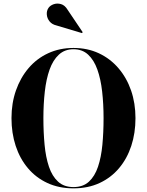

<svg xmlns="http://www.w3.org/2000/svg" viewBox="-20 -1023 806 1053"><path d="M383 10Q303.5 10 240.2 -19.2Q177 -48.5 133 -100.8Q89 -153 66 -223Q43 -293 43 -375Q43 -457 67.5 -527Q92 -597 136.8 -649.5Q181.5 -702 244.2 -731Q307 -760 383 -760Q459.5 -760 521.8 -731Q584 -702 629.2 -649.5Q674.5 -597 698.8 -527Q723 -457 723 -375Q723 -293 700 -223Q677 -153 633 -100.8Q589 -48.5 526 -19.2Q463 10 383 10ZM383 3Q435.5 3 467.8 -26.8Q500 -56.5 517.5 -108.5Q535 -160.5 541.5 -229Q548 -297.5 548 -375Q548 -452.5 540.2 -521Q532.5 -589.5 514 -641.5Q495.5 -693.5 463.5 -723.2Q431.5 -753 383 -753Q335 -753 302.8 -723.2Q270.5 -693.5 252 -641.5Q233.5 -589.5 225.8 -521Q218 -452.5 218 -375Q218 -297.5 224.5 -229Q231 -160.5 248.5 -108.5Q266 -56.5 298.5 -26.8Q331 3 383 3ZM429.5 -841.5 289.5 -883.5Q265.5 -889 252 -905.5Q238.5 -922 236.8 -942.5Q235 -963 245.5 -979Q255 -993 274.2 -999.8Q293.5 -1006.5 314.5 -1000.5Q335.5 -994.5 350 -970.5L433.5 -846.5Z"/></svg>

Font: Bodoni Moda 28pt
Style: Bold
Weight: 700
Designer: Owen Earl
Foundry: indestructible type
Version: Version 2.005